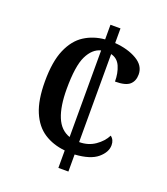

<svg xmlns="http://www.w3.org/2000/svg" viewBox="-132 -807 783 900"><g transform="rotate(20 259.5 -357.0)"><path d="M264 -87Q204 -93 159.5 -122Q115 -151 90.5 -209Q66 -267 66 -360Q66 -459 92 -519Q118 -579 162.5 -607.5Q207 -636 264 -641V-714H314V-641Q379 -636 423.5 -610Q468 -584 468 -540Q468 -507 447.5 -489Q427 -471 375 -471Q375 -513 361 -545.5Q347 -578 314 -586V-147Q359 -147 393 -170.5Q427 -194 443 -226Q462 -212 462 -185Q462 -150 426.5 -120Q391 -90 314 -85V0H264ZM264 -586Q223 -576 198.5 -526Q174 -476 174 -361Q174 -275 195.5 -222.5Q217 -170 264 -154Z"/></g></svg>

Font: Noto Serif Khmer SemiCondensed Medium
Style: Regular
Weight: 500
Width: 4
Designer: Danh Hong and the Monotype Design Team
Foundry: Monotype Imaging Inc.
Version: Version 2.004; ttfautohint (v1.8.4.7-5d5b)